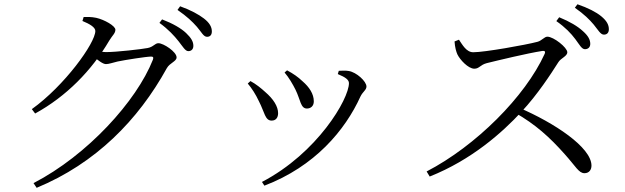

<svg xmlns="http://www.w3.org/2000/svg" viewBox="-20 -838 2990 918"><path d="M880.4 -593.5C895.2 -593.5 904.5 -603 904.5 -618.9C904.5 -638.7 894.5 -656.5 869.8 -680C845.3 -703.1 806.7 -725.4 755 -745.3L742.3 -728.6C785.7 -697.2 813.5 -666.3 833.8 -640.7C854.4 -614.6 865.8 -593.5 880.4 -593.5ZM140.3 37.5 155.2 60C437.3 -56.9 640.4 -263.4 777.6 -512C791.8 -537.6 824.3 -544.1 824.3 -563.7C824.3 -590.4 761.6 -631.4 737.5 -631.4C720.4 -631.4 714 -613.7 686 -608.4C659 -602.9 536 -588.9 487.6 -588.9C475 -588.9 461.1 -590.5 440.4 -593.5L425.2 -568.8C448.6 -550.2 471.3 -531.5 486.7 -531.5C500.8 -531.5 521.2 -539.1 542.2 -543.9C578.2 -551.5 680.8 -567.5 702.6 -567.5C711.7 -567.5 715.3 -563.9 710.9 -552.1C632.8 -354.4 397.8 -95.7 140.3 37.5ZM132.2 -316.2 148 -295.3C296.6 -376.7 418 -500.1 502.5 -644.1C517.9 -669.5 531.7 -678.6 531.7 -696.1C531.7 -714.2 479 -744.1 439.9 -752.8C417.1 -757.5 397.5 -757.2 379.9 -756.6L374.1 -737.7C409.1 -723.4 435.8 -707.5 435.8 -689.8C435.8 -632.1 288.3 -427.8 132.2 -316.2ZM969.9 -662C984.4 -662 992.9 -670.9 992.9 -687.7C992.9 -708.6 982.3 -728.6 954.9 -749.7C930.5 -768.4 892.5 -789.7 841.2 -808L828.7 -790.6C875.2 -758.3 898.9 -735.2 921.3 -710C943.2 -685 952.8 -662 969.9 -662Z M1232.5 31.9 1244.2 49.7C1485.1 -42.2 1630.1 -215 1703.5 -376.8C1714.7 -399.8 1732.1 -407.8 1732.1 -424.3C1732.1 -449.2 1684.3 -492.7 1647.4 -498.6C1631 -501.6 1613.5 -499.7 1599.9 -499.5L1595.1 -483.9C1633.5 -468.1 1648.4 -455.7 1648.4 -440.4C1648.4 -364.3 1497.1 -105.9 1232.5 31.9ZM1278.8 -261.4C1299.5 -261.4 1309.7 -276.3 1309.7 -296.7C1309.7 -328.6 1287.8 -364.4 1247.3 -398.9C1230.1 -414.8 1203.9 -436.3 1177.4 -450.4L1164.6 -438.6C1184.2 -415.4 1202.2 -387.4 1217.9 -354C1245.6 -300.4 1247 -261.4 1278.8 -261.4ZM1447.4 -319.1C1465.6 -319.1 1480.4 -330.8 1480.4 -353.4C1480.4 -389.1 1458.6 -421.6 1427.1 -448.9C1405 -470.2 1382.2 -485.8 1352.5 -501.7L1340.6 -491.3C1361.1 -467.6 1379.4 -435.9 1392.8 -409.3C1417 -360.3 1416.9 -319.1 1447.4 -319.1Z M2776.6 -602.8C2791.4 -602.8 2802.2 -611.6 2802.2 -628.2C2802.2 -648 2792.3 -666.6 2767.6 -688.6C2743 -711.7 2704.5 -734.8 2653.6 -755.5L2640 -737.1C2683.5 -706.6 2709.7 -678.8 2730.8 -650.8C2750.4 -624.7 2761.2 -602.8 2776.6 -602.8ZM2019.8 -18.2 2034.5 6.1C2235.1 -73.8 2381 -203.8 2473.3 -303.5C2551 -386.9 2614.3 -484.9 2649.4 -540.2C2661.9 -560.8 2692.4 -568.7 2692.4 -588.3C2692.4 -610.5 2627.2 -662.6 2597.1 -662.6C2582.6 -662.6 2570.5 -643.4 2549.8 -638.1C2494.7 -623.4 2297.6 -588.2 2242.7 -588.2C2209.5 -588.2 2190.9 -624.3 2174.4 -648.2L2153.3 -639.8C2155 -612 2161.3 -590.6 2166.8 -578.2C2178.8 -552.8 2218.7 -509.5 2247.8 -509.5C2271.7 -509.5 2275.6 -527.8 2307.3 -536.1C2361.6 -549.5 2500.9 -583.2 2572.3 -594.3C2583.3 -595.8 2589.3 -593.2 2584.1 -580.4C2491 -375.9 2255 -140.2 2019.8 -18.2ZM2774.4 -9.9C2797.2 -9.9 2808 -26.8 2808 -46.2C2808 -133.9 2629.2 -251.2 2460.7 -323.5L2441.2 -299.9C2540.4 -243.5 2608.5 -181.4 2679.7 -101.3C2733 -42 2747.4 -9.9 2774.4 -9.9ZM2867.4 -672.4C2881.9 -672.4 2891.1 -681.2 2891.1 -698.1C2891.1 -719 2881.3 -738.2 2854.8 -760.1C2830.3 -780.3 2791.6 -800.1 2741 -817.6L2728.5 -801C2773.5 -769.5 2798 -744.8 2818.7 -720.4C2839.9 -694.6 2851.1 -672.4 2867.4 -672.4Z"/></svg>

Font: Source Han Serif CN VF
Style: Regular
Weight: 250
Designer: Ryoko NISHIZUKA 西塚涼子 (kana & ideographs); Frank Grießhammer (Latin, Greek & Cyrillic); Wenlong ZHANG 张文龙 (bopomofo); San
Foundry: Adobe
Version: Version 2.002;hotconv 1.1.0;makeotfexe 2.6.0